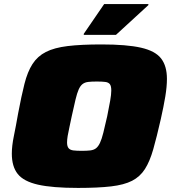

<svg xmlns="http://www.w3.org/2000/svg" viewBox="-20 -914 847 942"><path d="M363 8Q237 8 166.5 -8Q96 -24 67 -60.5Q38 -97 38 -160Q38 -198 48 -246.5Q58 -295 69 -358Q85 -443 100 -502.5Q115 -562 139.5 -600Q164 -638 205 -659Q246 -680 312 -688Q378 -696 478 -696Q602 -696 672 -680Q742 -664 770.5 -627Q799 -590 799 -527Q799 -489 791 -440.5Q783 -392 769 -330Q749 -242 732 -182Q715 -122 691 -84.5Q667 -47 628 -27Q589 -7 525 0.5Q461 8 363 8ZM381 -174Q406 -174 423 -176Q440 -178 451 -186.5Q462 -195 470.5 -213Q479 -231 487 -263Q495 -295 506 -344Q515 -388 520.5 -419.5Q526 -451 526 -470Q526 -492 519 -501Q512 -510 496.5 -512Q481 -514 455 -514Q429 -514 412.5 -512Q396 -510 385 -501.5Q374 -493 366 -475Q358 -457 350.5 -425.5Q343 -394 332 -344Q326 -314 320.5 -289.5Q315 -265 312 -247Q309 -229 309 -215Q309 -196 316.5 -187Q324 -178 340 -176Q356 -174 381 -174ZM391 -743V-748L491 -894H708V-889L549 -743Z"/></svg>

Font: Saira Expanded Black
Style: Italic
Weight: 900
Width: 7
Italic angle: -12°
Designer: Hector Gatti with collaboration of the Omnibus-Type team
Foundry: Omnibus-Type
Version: Version 1.101